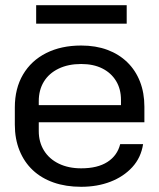

<svg xmlns="http://www.w3.org/2000/svg" viewBox="-20 -709 611 738"><path d="M292 9Q233 9 186 -7.5Q139 -24 106 -55Q73 -86 55 -130.5Q37 -175 37 -230V-296Q37 -369 68.5 -422.5Q100 -476 157.5 -505Q215 -534 292 -534Q348 -534 392.5 -517.5Q437 -501 469 -470Q501 -439 518 -395.5Q535 -352 535 -299V-239H115V-305H458L445 -287V-325Q445 -367 426 -398Q407 -429 373 -446Q339 -463 292 -463Q242 -463 205 -445Q168 -427 148.5 -395Q129 -363 129 -320V-205Q129 -163 149 -130.5Q169 -98 206 -80Q243 -62 292 -62Q355 -62 393 -86.5Q431 -111 442 -155H530Q522 -103 488.5 -66.5Q455 -30 404.5 -10.5Q354 9 292 9ZM119 -618V-689H467V-618Z"/></svg>

Font: Hubot Sans
Style: Regular
Weight: 400
Designer: Deni Anggara
Foundry: GitHub, Inc., Subsidiary of Microsoft Corporation
Version: Version 2.000